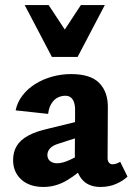

<svg xmlns="http://www.w3.org/2000/svg" viewBox="-20 -731 526 762"><path d="M379 11Q327 11 301.5 -24Q276 -59 277 -123L278 -283Q279 -304 275.5 -319Q272 -334 263 -342.5Q254 -351 239 -351Q224 -351 209.5 -344Q195 -337 184.5 -320.5Q174 -304 171 -279L42 -293Q49 -326 69.5 -352.5Q90 -379 120.5 -398Q151 -417 187.5 -427Q224 -437 262 -437Q340 -437 374.5 -401Q409 -365 408 -304L407 -104Q407 -92 412.5 -85.5Q418 -79 426 -79Q434 -79 441.5 -81.5Q449 -84 457 -89L486 -30Q468 -13 440.5 -1Q413 11 379 11ZM153 11Q97 11 64.5 -18.5Q32 -48 32 -96Q32 -128 46.5 -152Q61 -176 92.5 -193Q124 -210 174 -221L338 -261L343 -203L213 -161Q189 -154 178.5 -142Q168 -130 168 -116Q168 -101 178.5 -92Q189 -83 207 -83Q229 -83 259.5 -97.5Q290 -112 327 -132L336 -87Q292 -43 247 -16Q202 11 153 11ZM186 -505 213 -577 301 -711H396L288 -505ZM186 -505 78 -711H173L262 -576L288 -505Z"/></svg>

Font: Ysabeau ExtraBold
Style: Regular
Weight: 800
Designer: Christian Thalmann (Catharsis Fonts)
Version: Version 2.002